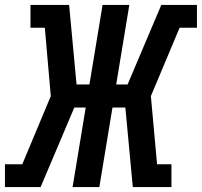

<svg xmlns="http://www.w3.org/2000/svg" viewBox="-28 -755 815 775"><path d="M-8 0V-92H62L177 -367L153 -643H95V-735H251Q259 -655 266 -574.5Q273 -494 281 -414H333L386 -735H494L441 -414H487L623 -735H767V-643H697L581 -367L606 -92H664V0H508L478 -321H426L373 0H265L318 -321H272L136 0Z"/></svg>

Font: Iosevka Etoile Semibold
Style: Italic
Weight: 600
Italic angle: -9°
Designer: Belleve Invis
Foundry: Belleve Invis
Version: Version 22.1.2; ttfautohint (v1.8.4)